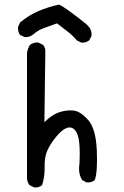

<svg xmlns="http://www.w3.org/2000/svg" viewBox="-20 -803 540 839"><path d="M129 16 109 6Q100 -6 98 -21V-570Q100 -590 111 -607Q127 -619 148 -617L168 -607Q180 -594 178 -572L174 -269Q207 -302 239 -312.5Q271 -323 301 -320Q331 -317 365 -279Q399 -241 403 -146Q407 -51 394 -16Q380 -4 358 -6L339 -16Q321 -45 327 -85Q330 -139 326.5 -177.5Q323 -216 308.5 -233.5Q294 -251 272.5 -244Q251 -237 225 -205Q199 -173 186.5 -144.5Q174 -116 175 -73.5Q176 -31 164 6Q150 18 129 16ZM335 -617 315 -627Q298 -648 274.5 -666Q251 -684 229 -701Q197 -689 172.5 -680.5Q148 -672 127 -654Q109 -639 88 -641L68 -650Q57 -664 59 -686L68 -705Q105 -736 148 -754.5Q191 -773 238 -783Q263 -773 358 -697L370 -684Q382 -668 380 -646L370 -627Q356 -615 335 -617Z"/></svg>

Font: Kosefont JP
Style: Regular
Weight: 400
Designer: Nozomi Seto 瀬戸のぞみ
Version: Version 3.00;June 19, 2020